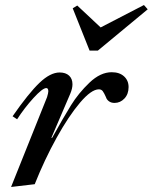

<svg xmlns="http://www.w3.org/2000/svg" viewBox="-20 -732 607 763"><path d="M167 -346Q172 -363 172 -369Q172 -382 164 -382Q149 -382 113 -342.5Q77 -303 48 -258L30 -270Q94 -362 137 -403Q180 -444 217 -444Q241 -444 254.5 -431.5Q268 -419 268 -397Q268 -380 259 -359L184 -184H187Q232 -265 262 -313.5Q292 -362 335.5 -403.5Q379 -445 424 -445Q455 -445 473 -428.5Q491 -412 491 -386Q491 -358 474.5 -340.5Q458 -323 435 -323Q422 -323 413 -329.5Q404 -336 401 -346Q394 -362 388.5 -369.5Q383 -377 373 -377Q343 -377 298 -324Q253 -271 205 -184.5Q157 -98 118 0L24 11ZM269 -699 287 -710 380 -623 552 -712 567 -695 369 -531H336Z"/></svg>

Font: Ibarra Real Nova
Style: Italic
Weight: 400
Italic angle: -22°
Designer: Jose Maria Ribagorda & Octavio Pardo
Foundry: Octavio Pardo
Version: Version 1.014